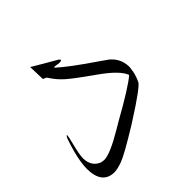

<svg xmlns="http://www.w3.org/2000/svg" viewBox="-238 -472 716 716"><g transform="rotate(-45 120.5 -114.0)"><path d="M285.2 -103.5 284.2 -94.2Q281.7 -67.4 268.6 -40Q261.2 -23.4 149.9 47.4Q142.1 52.2 133.8 57.6Q39.1 115.7 11.2 125.7Q-16.6 135.7 -33.7 135.7Q-95.2 133.8 -96.2 55.2Q-96.2 3.9 -66.9 -79.1Q-58.6 -93.8 -59.1 -85Q-59.1 -79.1 -68.4 -42.5Q-78.6 -2.9 -78.6 17.1Q-77.1 60.5 -41 74.2Q-30.8 76.2 -26.9 76.2Q4.4 76.2 83.5 29.3Q106.9 15.6 113.3 11.7Q229.5 -53.2 263.2 -82.5Q250 -118.2 180.2 -167.2Q110.4 -216.3 84.5 -238.8Q58.6 -261.2 38.6 -293L24.9 -299.3L22.9 -364.3Q36.6 -356 69.1 -336.9Q101.6 -317.9 117.2 -309.1Q129.4 -299.8 114.3 -298.3Q111.3 -298.3 108.4 -298.3L89.4 -301.3Q86.4 -300.8 84.5 -299.3Q123 -263.2 226.1 -193.4Q244.1 -180.7 251 -175.8Q284.7 -147.5 285.2 -103.5Z"/></g></svg>

Font: AMoshref-Thulth
Style: Regular
Weight: 400
Designer: Ali Moshref
Foundry: Ali Moshref
Version: Version 0.1